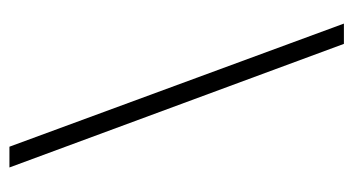

<svg xmlns="http://www.w3.org/2000/svg" viewBox="-191 -558 749 407"><g transform="rotate(90 183.5 -354.5)"><path d="M30 -709H73L335 0H291Z"/></g></svg>

Font: Taviraj Light
Style: Regular
Weight: 300
Designer: Katatrad Team
Foundry: CadsonDemak
Version: Version 1.001